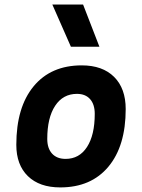

<svg xmlns="http://www.w3.org/2000/svg" viewBox="-20 -815 626 845"><path d="M245.1 9.8Q153.8 9.8 102.8 -39.8Q51.8 -89.4 51.8 -177.7Q51.8 -342.8 127.9 -435.1Q204.1 -527.3 339.8 -527.3Q431.2 -527.3 482.2 -476.6Q533.2 -425.8 533.2 -335Q533.2 -172.4 457 -81.3Q380.9 9.8 245.1 9.8ZM268.6 -115.7Q329.1 -115.7 363 -168.2Q397 -220.7 397 -314Q397 -355.5 376.5 -378.7Q356 -401.9 318.8 -401.9Q257.3 -401.9 222.7 -349.4Q188 -296.9 188 -203.6Q188 -162.1 209.2 -138.9Q230.5 -115.7 268.6 -115.7ZM292 -609.4 210.4 -794.9H345.7L417.5 -609.4Z"/></svg>

Font: Cascadia Code PL
Style: Bold Italic
Weight: 700
Italic angle: -10°
Monospace: yes
Designer: Aaron Bell
Foundry: Saja Typeworks
Version: Version 2404.023; ttfautohint (v1.8.4)